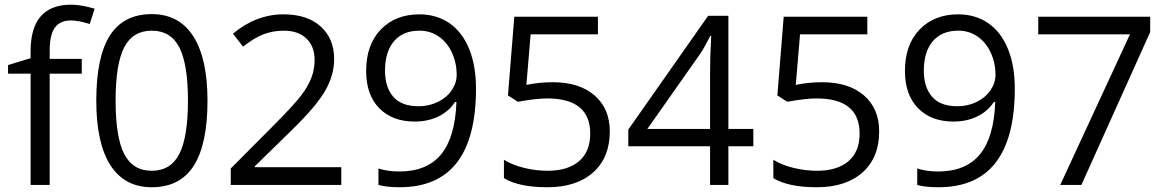

<svg xmlns="http://www.w3.org/2000/svg" viewBox="-20 -785 4953 815"><path d="M327.1 -472.2H190.9V0H109.9V-472.2H14.2V-508.8L109.9 -538.1V-567.9Q109.9 -765.1 282.2 -765.1Q324.7 -765.1 381.8 -748L360.8 -683.1Q314 -698.2 280.8 -698.2Q234.9 -698.2 212.9 -667.7Q190.9 -637.2 190.9 -569.8V-535.2H327.1Z M860.8 -357.9Q860.8 -172.9 802.5 -81.5Q744.1 9.8 624 9.8Q508.8 9.8 448.7 -83.7Q388.7 -177.2 388.7 -357.9Q388.7 -544.4 446.8 -634.8Q504.9 -725.1 624 -725.1Q740.2 -725.1 800.5 -630.9Q860.8 -536.6 860.8 -357.9ZM470.7 -357.9Q470.7 -202.1 507.3 -131.1Q543.9 -60.1 624 -60.1Q705.1 -60.1 741.5 -132.1Q777.8 -204.1 777.8 -357.9Q777.8 -511.7 741.5 -583.3Q705.1 -654.8 624 -654.8Q543.9 -654.8 507.3 -584.2Q470.7 -513.7 470.7 -357.9Z M1428.7 0H959.5V-69.8L1147.5 -258.8Q1233.4 -345.7 1260.7 -382.8Q1288.1 -419.9 1301.8 -455.1Q1315.4 -490.2 1315.4 -530.8Q1315.4 -587.9 1280.8 -621.3Q1246.1 -654.8 1184.6 -654.8Q1140.1 -654.8 1100.3 -640.1Q1060.5 -625.5 1011.7 -586.9L968.8 -642.1Q1067.4 -724.1 1183.6 -724.1Q1284.2 -724.1 1341.3 -672.6Q1398.4 -621.1 1398.4 -534.2Q1398.4 -466.3 1360.4 -399.9Q1322.3 -333.5 1217.8 -231.9L1061.5 -79.1V-75.2H1428.7Z M2000.5 -409.2Q2000.5 9.8 1676.3 9.8Q1619.6 9.8 1586.4 0V-69.8Q1625.5 -57.1 1675.3 -57.1Q1792.5 -57.1 1852.3 -129.6Q1912.1 -202.1 1917.5 -352.1H1911.6Q1884.8 -311.5 1840.3 -290.3Q1795.9 -269 1740.2 -269Q1645.5 -269 1589.8 -325.7Q1534.2 -382.3 1534.2 -483.9Q1534.2 -595.2 1596.4 -659.7Q1658.7 -724.1 1760.3 -724.1Q1833 -724.1 1887.5 -686.8Q1941.9 -649.4 1971.2 -577.9Q2000.5 -506.3 2000.5 -409.2ZM1760.3 -654.8Q1690.4 -654.8 1652.3 -609.9Q1614.3 -564.9 1614.3 -484.9Q1614.3 -414.6 1649.4 -374.3Q1684.6 -334 1756.3 -334Q1800.8 -334 1838.1 -352.1Q1875.5 -370.1 1897 -401.4Q1918.5 -432.6 1918.5 -466.8Q1918.5 -518.1 1898.4 -561.5Q1878.4 -605 1842.5 -629.9Q1806.6 -654.8 1760.3 -654.8Z M2326.2 -436Q2439 -436 2503.7 -380.1Q2568.4 -324.2 2568.4 -227.1Q2568.4 -116.2 2497.8 -53.2Q2427.2 9.8 2303.2 9.8Q2182.6 9.8 2119.1 -28.8V-106.9Q2153.3 -85 2204.1 -72.5Q2254.9 -60.1 2304.2 -60.1Q2390.1 -60.1 2437.7 -100.6Q2485.4 -141.1 2485.4 -217.8Q2485.4 -367.2 2302.2 -367.2Q2255.9 -367.2 2178.2 -353L2136.2 -379.9L2163.1 -713.9H2518.1V-639.2H2232.4L2214.4 -424.8Q2270.5 -436 2326.2 -436Z M3177.7 -164.1H3071.8V0H2994.1V-164.1H2647V-234.9L2985.8 -717.8H3071.8V-237.8H3177.7ZM2994.1 -237.8V-475.1Q2994.1 -544.9 2999 -632.8H2995.1Q2971.7 -585.9 2951.2 -555.2L2728 -237.8Z M3469.7 -436Q3582.5 -436 3647.2 -380.1Q3711.9 -324.2 3711.9 -227.1Q3711.9 -116.2 3641.4 -53.2Q3570.8 9.8 3446.8 9.8Q3326.2 9.8 3262.7 -28.8V-106.9Q3296.9 -85 3347.7 -72.5Q3398.4 -60.1 3447.8 -60.1Q3533.7 -60.1 3581.3 -100.6Q3628.9 -141.1 3628.9 -217.8Q3628.9 -367.2 3445.8 -367.2Q3399.4 -367.2 3321.8 -353L3279.8 -379.9L3306.6 -713.9H3661.6V-639.2H3376L3357.9 -424.8Q3414.1 -436 3469.7 -436Z M4287.6 -409.2Q4287.6 9.8 3963.4 9.8Q3906.7 9.8 3873.5 0V-69.8Q3912.6 -57.1 3962.4 -57.1Q4079.6 -57.1 4139.4 -129.6Q4199.2 -202.1 4204.6 -352.1H4198.7Q4171.9 -311.5 4127.4 -290.3Q4083 -269 4027.3 -269Q3932.6 -269 3877 -325.7Q3821.3 -382.3 3821.3 -483.9Q3821.3 -595.2 3883.5 -659.7Q3945.8 -724.1 4047.4 -724.1Q4120.1 -724.1 4174.6 -686.8Q4229 -649.4 4258.3 -577.9Q4287.6 -506.3 4287.6 -409.2ZM4047.4 -654.8Q3977.5 -654.8 3939.5 -609.9Q3901.4 -564.9 3901.4 -484.9Q3901.4 -414.6 3936.5 -374.3Q3971.7 -334 4043.5 -334Q4087.9 -334 4125.2 -352.1Q4162.6 -370.1 4184.1 -401.4Q4205.6 -432.6 4205.6 -466.8Q4205.6 -518.1 4185.5 -561.5Q4165.5 -605 4129.6 -629.9Q4093.8 -654.8 4047.4 -654.8Z M4480.5 0 4776.4 -639.2H4387.2V-713.9H4862.3V-648.9L4570.3 0Z"/></svg>

Font: f02954597
Style: Regular
Weight: 400
Foundry: Ascender Corporation
Version: Version 1.10